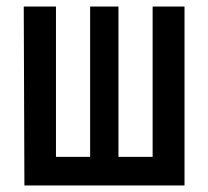

<svg xmlns="http://www.w3.org/2000/svg" viewBox="-20 -570 640 590"><path d="M55 0 53 -550H152V-88H257V-550H344V-88H449V-550H547V0Z"/></svg>

Font: JetBrains Mono SemiBold
Style: Regular
Weight: 472
Monospace: yes
Designer: Philipp Nurullin, Konstantin Bulenkov
Foundry: JetBrains
Version: Version 2.305; ttfautohint (v1.8.4.7-5d5b)